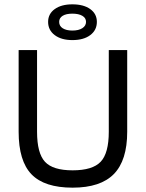

<svg xmlns="http://www.w3.org/2000/svg" viewBox="-20 -858 673 886"><path d="M482 -250V-627H567V-250Q567 -118 505.5 -55Q444 8 315 8Q185 8 125.5 -53.5Q66 -115 66 -250V-627H151V-250Q151 -151 187.5 -111.5Q224 -72 315 -72Q407 -72 444.5 -111.5Q482 -151 482 -250ZM427 -757Q427 -719 396.5 -696Q366 -673 314 -673Q263 -673 232.5 -696Q202 -719 202 -757Q202 -794 232.5 -816Q263 -838 314 -838Q366 -838 396.5 -816Q427 -794 427 -757ZM253 -757Q253 -738 269.5 -727.5Q286 -717 314 -717Q343 -717 360 -728Q377 -739 377 -757Q377 -775 360 -785Q343 -795 314 -795Q285 -795 269 -785Q253 -775 253 -757Z"/></svg>

Font: Blinker
Style: Regular
Weight: 400
Designer: Juergen Huber
Foundry: supertype
Version: Version 1.017;hotconv 1.0.117;makeotfexe 2.5.65602